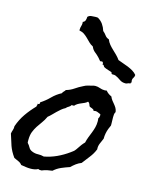

<svg xmlns="http://www.w3.org/2000/svg" viewBox="-194 -1270 1050 1338"><g transform="rotate(15 330.5 -600.5)"><path d="M630.9 -565.4Q625 -556.6 624 -545.9Q623 -535.2 623 -526.4Q623 -514.6 623.5 -503.4Q624 -492.2 624 -481.4V-466.8Q622.1 -460 618.2 -453.1Q614.3 -446.3 612.3 -439.5Q598.6 -403.3 598.6 -367.2V-365.2Q593.8 -353.5 589.4 -343.8Q585 -334 581.1 -324.7Q577.1 -315.4 575.2 -305.2Q573.2 -294.9 574.2 -281.2Q560.5 -247.1 538.1 -219.2Q515.6 -191.4 494.1 -162.1Q473.6 -154.3 456.5 -141.6Q439.5 -128.9 423.8 -113.3Q393.6 -103.5 364.3 -90.8Q335 -78.1 311.5 -56.6Q293 -54.7 274.4 -50.8Q255.9 -46.9 238.3 -39.1H226.6Q217.8 -39.1 213.9 -43Q201.2 -36.1 187.5 -33.7Q173.8 -31.2 160.2 -31.2Q142.6 -31.2 125.5 -33.7Q108.4 -36.1 90.8 -39.1Q81.1 -52.7 63.5 -60.1Q45.9 -67.4 32.2 -74.2Q3.9 -113.3 -8.8 -149.9Q-21.5 -186.5 -35.2 -232.4Q-33.2 -246.1 -28.3 -259.3Q-23.4 -272.5 -24.4 -288.1Q-6.8 -338.9 22 -380.4Q50.8 -421.9 87.9 -460Q87.9 -465.8 90.3 -469.7Q92.8 -473.6 90.8 -481.4Q91.8 -480.5 94.7 -480.5Q102.5 -480.5 104.5 -484.9Q106.4 -489.3 105.5 -495.1Q140.6 -517.6 169.4 -546.9Q198.2 -576.2 235.4 -595.7Q238.3 -604.5 245.1 -610.4Q252 -616.2 255.9 -624Q287.1 -632.8 312.5 -650.4Q337.9 -668 366.2 -681.6Q381.8 -690.4 396 -693.8Q410.2 -697.3 426.8 -701.2Q432.6 -703.1 437.5 -704.1Q442.4 -705.1 448.2 -705.1Q465.8 -705.1 482.4 -698.7Q499 -692.4 516.6 -692.4Q521.5 -692.4 524.9 -692.9Q528.3 -693.4 532.2 -694.3Q548.8 -673.8 574.2 -663.1Q580.1 -648.4 588.4 -637.7Q596.7 -627 605.5 -616.7Q614.3 -606.4 621.6 -594.2Q628.9 -582 630.9 -565.4ZM533.2 -514.6Q533.2 -519.5 532.2 -523.4Q522.5 -526.4 513.7 -531.2Q504.9 -536.1 494.1 -536.1Q487.3 -536.1 480.5 -533.2Q479.5 -540 475.1 -543Q470.7 -545.9 465.3 -548.3Q460 -550.8 454.6 -552.2Q449.2 -553.7 445.3 -557.6Q442.4 -565.4 439 -573.7Q435.5 -582 426.8 -585.9Q418 -577.1 406.2 -571.8Q394.5 -566.4 382.3 -561.5Q370.1 -556.6 358.9 -549.8Q347.7 -543 339.8 -533.2H322.3Q316.4 -522.5 305.7 -517.1Q294.9 -511.7 287.1 -502Q271.5 -494.1 258.3 -482.9Q245.1 -471.7 232.4 -459.5Q219.7 -447.3 207.5 -434.6Q195.3 -421.9 181.6 -411.1Q168.9 -383.8 153.8 -363.8Q138.7 -343.8 125.5 -323.2Q112.3 -302.7 103 -278.8Q93.8 -254.9 93.8 -219.7V-210Q93.8 -205.1 94.7 -200.2Q107.4 -186.5 115.7 -170.9Q124 -155.3 143.6 -148.4Q163.1 -140.6 185.1 -141.6Q207 -142.6 227.5 -136.7Q274.4 -145.5 317.9 -165.5Q361.3 -185.5 400.4 -213.9Q406.2 -218.8 414.1 -224.1Q421.9 -229.5 426.8 -235.4Q431.6 -240.2 435.1 -246.1Q438.5 -252 442.4 -256.8Q450.2 -269.5 460 -282.2Q469.7 -294.9 480.5 -305.7Q485.4 -327.1 493.2 -347.2Q501 -367.2 508.8 -386.7Q516.6 -406.2 522 -426.8Q527.3 -447.3 527.3 -469.7Q527.3 -474.6 526.9 -480.5Q526.4 -486.3 525.4 -491.2Q533.2 -502 533.2 -514.6ZM696.3 -850.6Q695.3 -835.9 689 -828.1Q682.6 -820.3 682.6 -808.6Q682.6 -800.8 685.5 -794.9Q678.7 -792 678.7 -784.2H674.8Q667 -784.2 659.7 -780.3Q652.3 -776.4 644.5 -776.4Q619.1 -776.4 601.6 -789.6Q584 -802.7 563.5 -811.5Q558.6 -813.5 553.7 -813.5H544.9Q538.1 -813.5 535.2 -815.4Q534.2 -817.4 533.7 -820.8Q533.2 -824.2 531.2 -826.2Q530.3 -827.1 522.5 -829.6Q514.6 -832 505.4 -835Q496.1 -837.9 487.3 -841.3Q478.5 -844.7 475.6 -846.7Q470.7 -849.6 467.3 -856.9Q463.9 -864.3 457 -860.4Q458 -863.3 458 -866.2Q458 -871.1 455.6 -876.5Q453.1 -881.8 447.3 -881.8Q445.3 -881.8 442.9 -880.9Q440.4 -879.9 437.5 -879.9Q435.5 -879.9 433.6 -881.8Q425.8 -891.6 417 -901.4Q401.4 -918 384.8 -930.7Q368.2 -943.4 359.4 -965.8Q341.8 -974.6 329.1 -987.3L303.7 -1012.7Q291 -1025.4 276.4 -1035.6Q261.7 -1045.9 240.2 -1049.8V-1056.6Q240.2 -1069.3 244.1 -1081.1Q248 -1092.8 248 -1104.5Q248 -1110.4 247.1 -1113.3Q260.7 -1118.2 264.6 -1130.4Q268.6 -1142.6 268.6 -1155.3Q278.3 -1166 293.9 -1168Q309.6 -1169.9 322.3 -1169.9H332Q336.9 -1169.9 341.8 -1168.9Q365.2 -1155.3 379.4 -1134.8Q393.6 -1114.3 401.4 -1088.9Q415 -1078.1 425.3 -1063.5Q435.5 -1048.8 454.1 -1043Q461.9 -1023.4 474.6 -1008.3Q487.3 -993.2 502 -979.5Q516.6 -965.8 530.8 -951.7Q544.9 -937.5 556.6 -920.9Q573.2 -914.1 592.8 -907.7Q612.3 -901.4 631.3 -893.6Q650.4 -885.7 667.5 -875.5Q684.6 -865.2 696.3 -850.6Z"/></g></svg>

Font: RockSalt
Style: Regular
Weight: 400
Designer: Squid
Foundry: Font Diner, Inc DBA Sideshow
Version: Version 1.000